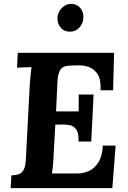

<svg xmlns="http://www.w3.org/2000/svg" viewBox="-20 -973 663 993"><path d="M570 -700 565 -506H500Q503 -561 485 -589Q467 -617 439.5 -626.5Q412 -636 385 -635L349 -634Q328 -634 312.5 -628.5Q297 -623 288 -604.5Q279 -586 277 -547L270 -397H387Q387 -411 387 -426.5Q387 -442 387 -457Q387 -472 387 -484H464L452 -241H386Q388 -283 375.5 -302Q363 -321 341 -325.5Q319 -330 292 -329L266 -328L257 -164Q256 -137 253.5 -113Q251 -89 249 -76H383Q413 -76 441.5 -89.5Q470 -103 489.5 -134.5Q509 -166 512 -220H578L561 0H35L39 -66Q61 -67 77 -72Q93 -77 102.5 -95Q112 -113 114 -153L134 -536Q136 -563 138.5 -588Q141 -613 143 -626Q127 -625 103 -624.5Q79 -624 68 -623L72 -700ZM348 -953Q377 -953 395 -932Q413 -911 411 -881Q410 -852 390.5 -830.5Q371 -809 341 -809Q311 -809 293.5 -830.5Q276 -852 277 -881Q279 -911 300 -932Q321 -953 348 -953Z"/></svg>

Font: Lora
Style: Bold Italic
Weight: 700
Italic angle: -3°
Designer: Olga Karpushina, Alexei Vanyashin (Cyrillic)
Foundry: Cyreal
Version: Version 3.004